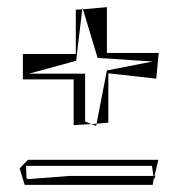

<svg xmlns="http://www.w3.org/2000/svg" viewBox="-20 -405 509 537"><path d="M253 -243 407 -233 279 -208 250 -59 283 -62V-200L417 -185L424 -257H279V-385L212 -379ZM192 -378V-254H44V-183H186V-55L236 -58L218 -65V-199H61L193 -235L210 -379ZM236 -58 250 -59 249 -53ZM210 -384 212 -379H210ZM35 66 49 112H407L410 95L411 96L415 87H412L423 42H58ZM53 60V59H405L409 87H175L58 96L54 93Z"/></svg>

Font: Quebrada
Style: Regular
Weight: 400
Designer: deFharo
Foundry: deFharo
Version: Version 1.034 2012